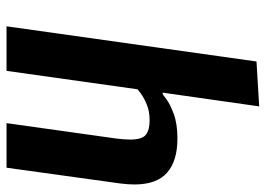

<svg xmlns="http://www.w3.org/2000/svg" viewBox="-130 -664 794 573"><g transform="rotate(90 266.5 -377.0)"><path d="M163 -746 297 -754 256 -466H260Q261 -466 275.5 -477Q290 -488 319.5 -499Q349 -510 393 -510Q460 -510 495 -479Q530 -448 530 -382Q530 -362 527 -339L480 0H347L393 -328Q396 -352 396 -369Q396 -404 382 -415.5Q368 -427 339 -427Q311 -427 290 -418Q269 -409 257.5 -400Q246 -391 246 -391L191 0H58Z"/></g></svg>

Font: Arsenal SC
Style: Bold Italic
Weight: 700
Italic angle: -9.10001°
Designer: Andrij Shevchenko
Foundry: Stairsfor
Version: Version 2.001; ttfautohint (v1.8.4.7-5d5b)